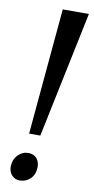

<svg xmlns="http://www.w3.org/2000/svg" viewBox="-98 -919 473 970"><g transform="rotate(10 138.0 -434.5)"><path d="M142 -879H276L141 -231.5H83.5ZM21 -53Q22 -88.5 44.5 -111.5Q67 -134.5 96.5 -134.5Q125.5 -134.5 140.8 -116Q156 -97.5 155 -71Q154.5 -34 131.8 -12Q109 10 77 10Q53.5 10 37 -7.2Q20.5 -24.5 21 -53Z"/></g></svg>

Font: Merriweather 72pt SemiBold
Style: Italic
Weight: 600
Italic angle: -7.8°
Version: Version 2.101